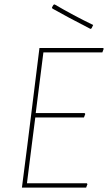

<svg xmlns="http://www.w3.org/2000/svg" viewBox="-20 -856 493 876"><path d="M143 -340H366L369 -336L363 -320H141L125 -195L103 -20H376L379 -16L373 0H80L105 -195L160 -637H451L453 -633L447 -617H178ZM405 -742 398 -727 393 -724Q286 -779 219 -817L217 -822L224 -834L229 -836Q314 -786 405 -742Z"/></svg>

Font: Luna Sans Thin
Style: Italic
Weight: 250
Italic angle: -7°
Designer: Juan Pablo del Peral
Foundry: Huerta Tipografica
Version: Version 2.001; ttfautohint (v1.5)